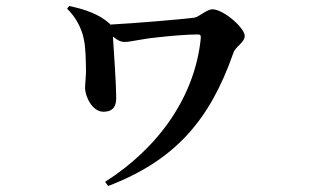

<svg xmlns="http://www.w3.org/2000/svg" viewBox="-20 -559 1040 641"><path d="M211 -539 204 -530C233 -502 252 -465 259 -432C267 -397 266 -358 267 -332C268 -306 264 -282 264 -266C264 -237 288 -186 325 -186C361 -186 368 -208 368 -233C368 -276 360 -389 357 -437C372 -425 382 -419 396 -419C417 -419 452 -429 503 -434C547 -439 604 -444 640 -444C650 -444 651 -441 650 -428C630 -239 513 -68 331 48L341 62C563 -23 680 -156 759 -382C766 -404 797 -417 797 -439C797 -466 726 -528 689 -528C671 -528 645 -503 629 -500C592 -495 428 -481 348 -477L346 -480C311 -512 263 -528 211 -539Z"/></svg>

Font: Noto Serif CJK KR
Style: Bold
Weight: 700
Designer: Ryoko NISHIZUKA 西塚涼子 (kana & ideographs); Frank Grießhammer (Latin, Greek & Cyrillic); Wenlong ZHANG 张文龙 (bopomofo); San
Foundry: Adobe
Version: Version 2.001;hotconv 1.1.0;makeotfexe 2.6.0